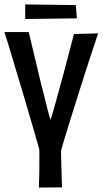

<svg xmlns="http://www.w3.org/2000/svg" viewBox="-29 -849 464 869"><path d="M147 0Q148 -14 149 -72.5Q150 -131 148 -233L246 -224Q247 -185 247.5 -149Q248 -113 249 -83.5Q250 -54 250.5 -32.5Q251 -11 252 -1ZM-9 -704H101Q109 -671 118.5 -631Q128 -591 138 -549Q148 -507 158 -465Q167 -433 174 -403Q181 -373 187.5 -348.5Q194 -324 200 -306Q206 -325 213 -350Q220 -375 228 -403.5Q236 -432 244 -463Q252 -491 260 -520.5Q268 -550 275.5 -580Q283 -610 291 -639Q299 -668 306 -695L415 -698Q408 -676 398.5 -648Q389 -620 378.5 -587.5Q368 -555 356.5 -520Q345 -485 334 -449Q320 -404 306 -360Q292 -316 279.5 -275Q267 -234 256.5 -199.5Q246 -165 239 -139H158Q150 -169 140 -204Q130 -239 119 -277Q108 -315 96 -355.5Q84 -396 72 -437Q61 -474 49.5 -511.5Q38 -549 28 -583.5Q18 -618 8.5 -648.5Q-1 -679 -9 -704ZM85 -763V-829L314 -826L319 -766Z"/></svg>

Font: Truculenta SemiBold
Style: Regular
Weight: 600
Version: Version 1.002